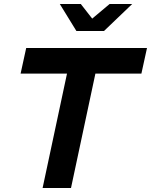

<svg xmlns="http://www.w3.org/2000/svg" viewBox="-20 -940 755 960"><path d="M193 0 315 -572H83L111 -700H715L687 -572H457L335 0ZM362 -785 279 -920H384L441 -847L528 -920H641L500 -785Z"/></svg>

Font: Red Hat Display ExtraBold
Style: Italic
Weight: 800
Italic angle: -12°
Designer: Pentagram, MCKL
Foundry: Pentagram, MCKL
Version: Version 1.023